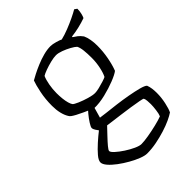

<svg xmlns="http://www.w3.org/2000/svg" viewBox="-220 -638 931 931"><g transform="rotate(-45 246.0 -172.5)"><path d="M224 200Q209 200 185.5 191Q162 182 135.5 167Q109 152 85.5 134.5Q62 117 47.5 100Q33 83 33 70Q33 56 50 36Q67 16 91.5 -6Q116 -28 138 -45Q134 -50 127.5 -60Q121 -70 121 -78Q121 -85 132.5 -103Q144 -121 158.5 -138.5Q173 -156 182 -163L205 -155L185 -85Q195 -83 223 -80Q251 -77 287 -72.5Q323 -68 359 -61.5Q395 -55 421.5 -48Q448 -41 456 -33Q461 -20 463 -5.5Q465 9 465 25Q465 57 458 89Q451 121 443 137Q430 146 406.5 157Q383 168 352.5 177.5Q322 187 289 193.5Q256 200 224 200ZM237 148Q255 148 285 143Q315 138 346 130.5Q377 123 395 116Q400 105 403 82Q406 59 406 43Q406 33 405 20Q404 7 400 0Q398 -2 377 -6Q356 -10 326.5 -14.5Q297 -19 266 -23Q235 -27 212 -30Q189 -33 183 -34Q166 -16 147 4Q128 24 115 39.5Q102 55 102 61Q102 69 118 83.5Q134 98 157 113Q180 128 202 138Q224 148 237 148ZM197 -137Q167 -150 146.5 -159.5Q126 -169 113 -176Q100 -183 92.5 -188.5Q85 -194 82 -200Q72 -216 66.5 -239Q61 -262 61 -290Q61 -336 69.5 -377Q78 -418 86 -439Q96 -445 115.5 -455Q135 -465 160 -475.5Q185 -486 211 -493Q237 -500 260 -500Q274 -500 294.5 -494Q315 -488 322 -484Q347 -490 375 -501Q403 -512 428 -524Q453 -536 468 -545L481 -536Q481 -520 477.5 -505.5Q474 -491 470 -483Q448 -475 421 -468.5Q394 -462 367 -459V-455Q378 -448 388 -440.5Q398 -433 409 -418Q416 -403 419.5 -383Q423 -363 423 -341Q423 -301 415.5 -261.5Q408 -222 397 -194Q383 -183 349 -169.5Q315 -156 274 -146Q233 -136 197 -137ZM253 -186Q264 -186 282.5 -190.5Q301 -195 318 -200.5Q335 -206 340 -209Q349 -226 355.5 -256.5Q362 -287 362 -318Q362 -347 359.5 -370Q357 -393 350 -406Q342 -414 323 -424.5Q304 -435 283.5 -442.5Q263 -450 248 -450Q233 -450 210.5 -444.5Q188 -439 167.5 -431.5Q147 -424 138 -418Q130 -400 125 -372.5Q120 -345 120 -318Q120 -298 122 -279.5Q124 -261 128 -247Q132 -233 137 -226Q142 -220 164 -210.5Q186 -201 211.5 -193.5Q237 -186 253 -186Z"/></g></svg>

Font: Texturina Medium 12pt Thin
Style: Regular
Weight: 250
Version: Version 1.002